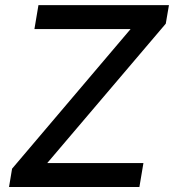

<svg xmlns="http://www.w3.org/2000/svg" viewBox="-20 -748 696 768"><path d="M16.1 0 28.3 -73.2 502.4 -631.8H117.7L133.8 -727.5H655.8L643.1 -653.3L168.9 -95.7H553.7L537.6 0Z"/></svg>

Font: Inter Medium
Style: Italic
Weight: 500
Italic angle: -9.3988°
Designer: Rasmus Andersson
Foundry: rsms
Version: Version 4.001;git-66647c0bb